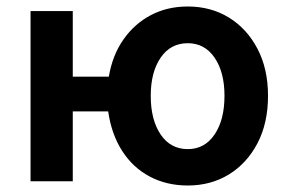

<svg xmlns="http://www.w3.org/2000/svg" viewBox="-20 -558 892 591"><path d="M558 13Q493 13 441 -14.5Q389 -42 356 -93.5Q323 -145 313 -215H204V0H74V-524H204V-322H315Q326 -388 360 -436.5Q394 -485 444.5 -511.5Q495 -538 558 -538Q629 -538 684.5 -504Q740 -470 772.5 -408Q805 -346 805 -263Q805 -179 772.5 -117Q740 -55 684.5 -21Q629 13 558 13ZM558 -99Q610 -99 640.5 -144Q671 -189 671 -263Q671 -336 640.5 -380.5Q610 -425 558 -425Q505 -425 474.5 -380.5Q444 -336 444 -263Q444 -189 474.5 -144Q505 -99 558 -99Z"/></svg>

Font: Ubuntu Sans
Style: Bold
Weight: 700
Designer: Dalton Maag Ltd
Foundry: Dalton Maag Ltd
Version: Version 1.006; ttfautohint (v1.8.4.7-5d5b)